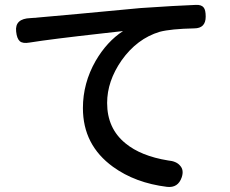

<svg xmlns="http://www.w3.org/2000/svg" viewBox="-20 -743 942 785"><path d="M663 21Q533 5 442 -61Q319 -150 319 -301Q319 -403 371 -494Q417 -573 483 -616Q463 -614 403 -607Q188 -583 101 -569Q73 -564 61 -574.5Q49 -585 46 -614Q40 -667 105 -669Q110 -669 118 -670Q127 -670 131 -671Q166 -674 298 -686Q463 -702 554 -710Q700 -720 781 -723Q804 -724 813 -712Q821 -702 821 -675Q821 -627 774 -627Q679 -625 633 -613Q540 -585 477 -496Q418 -411 418 -322Q418 -218 493 -157Q556 -105 667 -87Q701 -84 716 -66Q733 -48 723 -18Q708 26 663 21Z"/></svg>

Font: GenSenRounded JP M
Style: Regular
Weight: 500
Version: Version 1.501;PS 1;hotconv 16.6.51;makeotf.lib2.5.65220